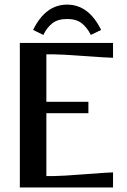

<svg xmlns="http://www.w3.org/2000/svg" viewBox="-20 -821 556 841"><path d="M377.9 -668Q361.8 -700.2 338.1 -719Q314.5 -737.8 273.9 -737.8Q233.4 -737.8 209.5 -719.2Q185.5 -700.7 169.9 -668L125 -689.9Q179.2 -800.8 273.9 -800.8Q368.7 -800.8 422.9 -689.9ZM66.9 -632.8H475.1V-567.9Q456.5 -567.9 352.3 -575.4Q248 -583 215.8 -583H183.1V-375H367.2V-325.2H183.1V-49.8H215.8Q248 -49.8 352.3 -57.9Q456.5 -65.9 475.1 -65.9V0H66.9Z"/></svg>

Font: Resagokr
Style: Bold
Weight: 600
Designer: gluk
Foundry: gluk
Version: Version 0.95